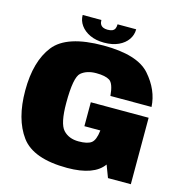

<svg xmlns="http://www.w3.org/2000/svg" viewBox="-117 -919 987 1031"><g transform="rotate(15 376.5 -403.5)"><path d="M348 4Q497 3.5 548 -68.5L574 0H701V-369.5H379.5V-236.5H468.5L468 -235Q462 -182 441 -165.8Q420 -149.5 370 -149.5Q315.5 -149.5 284.2 -183.5Q253 -217.5 253 -332.5Q253 -475 284.2 -501.5Q315.5 -528 368 -528Q418.5 -528 442.5 -512.8Q466.5 -497.5 472.5 -429.5H701Q696 -522.5 626.2 -602Q556.5 -681.5 367.5 -681.5Q164 -681.5 93.5 -591.8Q23 -502 23 -340Q23 -181 91 -88.5Q159 4 348 4ZM365 -697Q411.5 -697 444.8 -712.5Q478 -728 495.8 -753.8Q513.5 -779.5 513.5 -811H410Q410 -797 405.8 -787.5Q401.5 -778 391.5 -773.5Q381.5 -769 365 -769Q350.5 -769 340.5 -773.5Q330.5 -778 325.2 -787.2Q320 -796.5 320 -811H216Q216 -779.5 234.5 -753.8Q253 -728 286.2 -712.5Q319.5 -697 365 -697Z"/></g></svg>

Font: Anybody Thin Black
Style: Regular
Weight: 900
Version: Version 1.113;gftools[0.9.25]